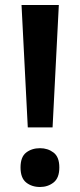

<svg xmlns="http://www.w3.org/2000/svg" viewBox="-20 -734 320 767"><path d="M190 -225H91L66 -714H215ZM62 -65Q62 -107 84.5 -124.5Q107 -142 140 -142Q171 -142 194 -124.5Q217 -107 217 -65Q217 -23 194 -5Q171 13 140 13Q107 13 84.5 -5Q62 -23 62 -65Z"/></svg>

Font: Noto Sans Lisu SemiBold
Style: Regular
Weight: 600
Designer: Monotype Design Team. David Williams.
Foundry: Monotype Imaging Inc.
Version: Version 2.102; ttfautohint (v1.8.4.7-5d5b)